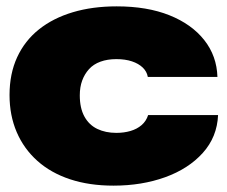

<svg xmlns="http://www.w3.org/2000/svg" viewBox="-20 -574 715 604"><path d="M337 10Q261 10 200.5 -10Q140 -30 97.5 -68Q55 -106 32.5 -158.5Q10 -211 10 -275Q10 -342 34 -394Q58 -446 102.5 -481.5Q147 -517 209 -535.5Q271 -554 347 -554Q443 -554 513 -526Q583 -498 622.5 -448Q662 -398 664 -332H445Q442 -349 429 -361.5Q416 -374 395 -381Q374 -388 346 -388Q318 -388 296 -380Q274 -372 260 -356.5Q246 -341 238.5 -320.5Q231 -300 231 -274Q231 -234 245.5 -207.5Q260 -181 286 -168.5Q312 -156 346 -156Q370 -156 390.5 -162Q411 -168 425.5 -180.5Q440 -193 446 -212H666Q663 -143 618 -93Q573 -43 499.5 -16.5Q426 10 337 10Z"/></svg>

Font: Mona Sans Expanded Black
Style: Regular
Weight: 900
Width: 7
Designer: Deni Anggara
Foundry: GitHub
Version: Version 2.000